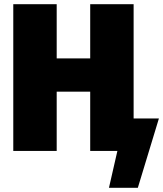

<svg xmlns="http://www.w3.org/2000/svg" viewBox="-20 -716 774 911"><path d="M634 175H497L537 0H408V-281H249V0H43V-696H249V-439H408V-696H614V-154H734Z"/></svg>

Font: Trujillo Black
Style: Regular
Weight: 900
Designer: Fira Sans original fonts by bBox Type GmbH, Carrois Corporate GbR, & Edenspiekermann AG / Changes by Cristiano Sobral
Foundry: Fira Sans original fonts by bBox Type GmbH, Carrois Corporate GbR, & Edenspiekermann AG / Changes by Cristiano Sobral
Version: Version 4.301;July 28, 2020;FontCreator 13.0.0.2655 64-bit